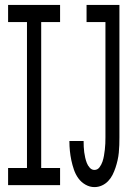

<svg xmlns="http://www.w3.org/2000/svg" viewBox="-20 -755 540 783"><path d="M365 8Q346 8 328.5 -2Q311 -12 299.5 -28Q288 -44 281.5 -63Q275 -82 271 -101Q267 -120 265 -139.5Q263 -159 263 -179Q263 -179 263 -179.5Q263 -180 263 -180H321Q321 -180 321 -180Q321 -180 321 -179Q321 -168 321.5 -156.5Q322 -145 323.5 -134Q325 -123 327.5 -112Q330 -101 334 -90.5Q338 -80 346 -71Q354 -62 365 -62Q378 -62 386 -73Q394 -84 398 -96Q402 -108 404 -120Q406 -132 407.5 -144.5Q409 -157 409.5 -169.5Q410 -182 410 -195V-665H333V-735H467V-195Q467 -179 466.5 -163.5Q466 -148 464.5 -132.5Q463 -117 459.5 -101.5Q456 -86 451 -71Q446 -56 439 -42Q432 -28 421 -16.5Q410 -5 395.5 1.5Q381 8 365 8ZM13 0V-70H90V-665H13V-735H225V-665H148V-70H225V0Z"/></svg>

Font: Iosevka SS04
Style: Regular
Weight: 400
Monospace: yes
Designer: Belleve Invis
Foundry: Belleve Invis
Version: Version 19.0.0; ttfautohint (v1.8.4)